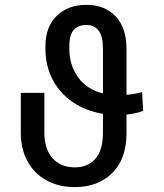

<svg xmlns="http://www.w3.org/2000/svg" viewBox="-20 -757 671 787"><path d="M562.5 -379.3 566.8 -302.6Q536.6 -291.2 498.6 -287.3V-213.1Q498.6 -105.5 440.2 -47.8Q381.7 9.9 286.9 9.9Q220.2 9.9 170.3 -17.8Q120.4 -45.5 92.9 -95.5Q65.3 -145.6 65.3 -213.1V-376.4H161.9V-213.1Q161.9 -147 195.1 -109Q228.3 -71 286.9 -71Q340.2 -71 371.1 -106.4Q402 -141.7 402 -213.1V-290.5Q330.3 -302.2 277.3 -339Q224.4 -375.7 195.3 -431.8Q166.2 -487.9 166.2 -558.2V-566.8Q166.2 -647.7 213.1 -692.5Q259.9 -737.2 333.8 -737.2Q409.1 -737.2 453.8 -690.2Q498.6 -643.1 498.6 -556.8V-368.3Q515.6 -369.7 532 -372.7Q548.3 -375.7 562.5 -379.3ZM402 -373.9V-556.8Q402 -609 384.1 -631.9Q366.1 -654.8 332.4 -654.8Q302.2 -654.8 283.2 -635.3Q264.2 -615.8 264.2 -566.8V-556.8Q264.2 -490.4 299.7 -440.7Q335.2 -391 402 -373.9Z"/></svg>

Font: Inter Alia
Style: Regular
Weight: 400
Designer: Rasmus Andersson (Latin, Greek, Cyrillic etc.) and Evan from Shavian.info (Shavian, old style figures)
Foundry: Shavian.info
Version: Version 0.001;git-37ab20767